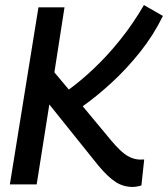

<svg xmlns="http://www.w3.org/2000/svg" viewBox="-20 -729 664 759"><path d="M19 0 132 -700H235L195 -443L252 -375Q298 -408 351 -458Q404 -508 455 -571.5Q506 -635 549 -709L624 -666Q587 -590 533.5 -523Q480 -456 420.5 -401.5Q361 -347 307 -309L420 -173Q458 -128 483.5 -113Q509 -98 536 -98Q539 -98 542.5 -98.5Q546 -99 550 -98L539 4Q534 6 523 8Q512 10 505 10Q468 10 438 -9Q408 -28 370 -73L175 -316L125 0Z"/></svg>

Font: Georama Medium
Style: Italic
Weight: 500
Italic angle: -9°
Designer: Jean-Baptiste Levee
Foundry: Production Type
Version: Version 1.000